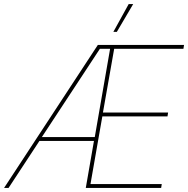

<svg xmlns="http://www.w3.org/2000/svg" viewBox="-49 -920 921 940"><path d="M-29 0H-7L144 -230H411L371 0H740L743 -19H394L452 -350H771L774 -369H455L510 -681H849L852 -700H430ZM603 -900H581L506 -764H523ZM156 -249 440 -681H490L415 -249Z"/></svg>

Font: Fixel Display 20240404 Thin
Style: Italic
Weight: 100
Italic angle: -10°
Designer: AlfaBravo + MacPaw
Foundry: Kyrylo Tkachov, Marchela Mozhyna, Serhii Makarenko, Maria Weinstein, Zakhar Kryvoshyya
Version: Version 1.211;Glyphs 3.2 (3225)